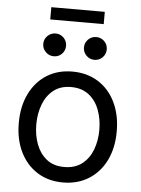

<svg xmlns="http://www.w3.org/2000/svg" viewBox="-59 -908 708 966"><g transform="rotate(5 295.5 -425.0)"><path d="M294.9 11.7Q221.2 11.7 165.8 -23.2Q110.4 -58.1 79.3 -121.1Q48.3 -184.1 48.3 -267.6Q48.3 -351.6 79.3 -415Q110.4 -478.5 165.8 -513.4Q221.2 -548.3 294.9 -548.3Q369.1 -548.3 425 -513.4Q481 -478.5 512 -415Q543 -351.6 543 -267.6Q543 -184.1 512 -121.1Q481 -58.1 425 -23.2Q369.1 11.7 294.9 11.7ZM294.9 -66.4Q349.1 -66.4 384.8 -94Q420.4 -121.6 437.7 -167.2Q455.1 -212.9 455.1 -267.6Q455.1 -322.3 437.7 -368.4Q420.4 -414.6 384.8 -442.4Q349.1 -470.2 294.9 -470.2Q241.7 -470.2 206.5 -442.4Q171.4 -414.6 154.1 -368.7Q136.7 -322.8 136.7 -267.6Q136.7 -212.9 154.1 -167.2Q171.4 -121.6 206.3 -94Q241.2 -66.4 294.9 -66.4ZM399.4 -616.7Q375.5 -616.7 358.6 -633.8Q341.8 -650.9 341.8 -674.3Q341.8 -698.2 358.6 -715.1Q375.5 -731.9 399.4 -731.9Q423.3 -731.9 440.2 -715.1Q457 -698.2 457 -674.3Q457 -650.4 440.2 -633.5Q423.3 -616.7 399.4 -616.7ZM194.3 -616.7Q170.4 -616.7 153.3 -633.8Q136.2 -650.9 136.2 -674.3Q136.2 -698.2 153.3 -715.1Q170.4 -731.9 194.3 -731.9Q217.8 -731.9 234.6 -715.1Q251.5 -698.2 251.5 -674.3Q251.5 -650.4 234.9 -633.5Q218.3 -616.7 194.3 -616.7ZM430.7 -861.8V-799.8H160.6V-861.8Z"/></g></svg>

Font: Inter 17pt
Style: Regular
Weight: 400
Version: Version 4.001;git-66647c0bb